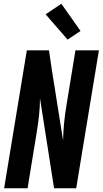

<svg xmlns="http://www.w3.org/2000/svg" viewBox="-20 -1003 547 1023"><path d="M2 0 123 -735H241L255 -639L316 -255Q317 -301 321.5 -347.5Q326 -394 334 -441L382 -735H507L386 0H268L193 -480Q193 -434 188 -387.5Q183 -341 175 -294L127 0ZM340 -792 223 -927 307 -983 409 -838Z"/></svg>

Font: Iosevka Term Curly XBd Obl
Style: Regular
Weight: 800
Italic angle: -9°
Designer: Belleve Invis
Foundry: Belleve Invis
Version: Version 32.3.0